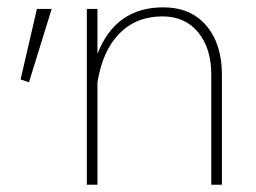

<svg xmlns="http://www.w3.org/2000/svg" viewBox="-20 -508 705 528"><path d="M81.5 -483.4H122.1L59.6 -281.7L36.6 -289.6ZM248 0H218.8V-483.4H248V-359.9Q297.9 -487.8 428.7 -487.8Q504.9 -487.8 547.6 -437.3Q590.3 -386.7 590.3 -302.2V0H561V-303.2Q561 -375 525.1 -418.9Q489.3 -462.9 426.8 -462.9Q354.5 -462.9 308.1 -415.5Q261.7 -368.2 248 -281.2Z"/></svg>

Font: Estedad-FD Thin
Style: Regular
Weight: 100
Designer: Amin Abedi
Version: Version 7.3